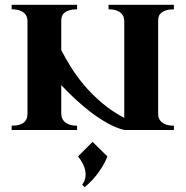

<svg xmlns="http://www.w3.org/2000/svg" viewBox="-20 -545 778 805"><path d="M303.2 0H28.8V-18.1Q49.3 -18.1 62.3 -22.2Q75.2 -26.4 82.5 -33.4Q89.8 -40.5 92.5 -49.6Q95.2 -58.6 95.2 -68.8V-458Q95.2 -465.3 92.5 -473.9Q89.8 -482.4 82.5 -489.5Q75.2 -496.6 62.3 -501.2Q49.3 -505.9 28.8 -505.9V-524.9H303.2V-505.9Q283.7 -505.9 270.8 -502Q257.8 -498 250.2 -491.7Q242.7 -485.4 239.7 -476.8Q236.8 -468.3 236.8 -459V-335Q253.9 -301.3 277.8 -262.9Q301.8 -224.6 334 -186.5Q366.2 -148.4 407.7 -113.3Q449.2 -78.1 501 -50.8V-455.1Q501 -462.4 498.8 -471.4Q496.6 -480.5 489.5 -488Q482.4 -495.6 469.5 -500.7Q456.5 -505.9 435.1 -505.9V-524.9H709V-505.9Q689.5 -505.9 676.8 -502Q664.1 -498 656.5 -491.7Q648.9 -485.4 646 -476.8Q643.1 -468.3 643.1 -459V-65.9Q643.1 -58.6 645.8 -50.3Q648.4 -42 655.8 -34.9Q663.1 -27.8 675.8 -22.9Q688.5 -18.1 709 -18.1V0H501Q465.3 -8.8 428.5 -29.8Q391.6 -50.8 357.2 -77.4Q322.8 -104 291.7 -133.3Q260.7 -162.6 236.8 -188V-68.8Q236.8 -61.5 239.3 -52.7Q241.7 -43.9 248.8 -36.4Q255.9 -28.8 268.8 -23.4Q281.7 -18.1 303.2 -18.1ZM324.7 229Q334.5 215.8 337.4 201.2Q340.3 186.5 337.6 171.4Q335 156.2 326.9 140.9Q318.8 125.5 307.1 110.8L368.2 49.8L430.2 110.8Q419.4 140.1 395.3 174.8Q371.1 209.5 335 240.2Z"/></svg>

Font: Uncial Antiqua
Style: Regular
Weight: 400
Version: Version 1.000